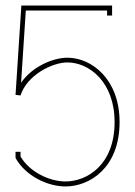

<svg xmlns="http://www.w3.org/2000/svg" viewBox="-20 -663 486 692"><path d="M36 -321 54 -319C77 -392 168 -438 223 -438C300 -438 393 -369 393 -223C393 -69 294 -9 216 -9C156 -9 85 -45 54 -99V-116H36V-95L37 -92C72 -30 150 9 216 9C304 9 411 -59 411 -223C411 -377 311 -455 223 -455C172 -455 97 -424 56 -365L73 -625H366V-607H384V-643H57Z"/></svg>

Font: Rawengulk
Style: Light
Weight: 300
Version: Version 0.9